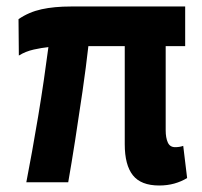

<svg xmlns="http://www.w3.org/2000/svg" viewBox="-20 -561 622 591"><path d="M470 10Q414 10 389 -21.5Q364 -53 364 -117V-419H252Q245 -356 234 -280Q223 -204 211.5 -130.5Q200 -57 190 0H61Q69 -41 78.5 -93.5Q88 -146 97.5 -203Q107 -260 115 -315Q123 -370 129 -416Q109 -414 84 -408.5Q59 -403 38 -390L37 -502Q69 -524 108 -532.5Q147 -541 198 -541H550V-419H490V-160Q490 -137 496.5 -122.5Q503 -108 519 -108Q533 -108 544 -112L556 -13Q538 -2 516.5 4Q495 10 470 10Z"/></svg>

Font: Georama SemiBold
Style: Regular
Weight: 600
Designer: Jean-Baptiste Levee
Foundry: Production Type
Version: Version 1.000